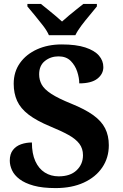

<svg xmlns="http://www.w3.org/2000/svg" viewBox="-20 -951 626 981"><path d="M264 10Q197 10 152 -2.5Q107 -15 80 -35.5Q53 -56 41.5 -81Q30 -106 30 -130Q30 -164 46 -184.5Q62 -205 88 -214Q114 -223 143 -223Q143 -166 160.5 -127.5Q178 -89 209 -69.5Q240 -50 280 -50Q339 -50 371.5 -81Q404 -112 404 -158Q404 -192 385.5 -216.5Q367 -241 330 -261.5Q293 -282 237 -305Q167 -334 126 -365.5Q85 -397 67.5 -435.5Q50 -474 50 -523Q50 -584 82 -629Q114 -674 169.5 -699Q225 -724 295 -724Q369 -724 416 -708.5Q463 -693 485.5 -667Q508 -641 508 -608Q508 -573 477.5 -549Q447 -525 385 -525Q385 -553 374.5 -585Q364 -617 341 -640Q318 -663 279 -663Q239 -663 209.5 -639.5Q180 -616 180 -571Q180 -543 193 -519Q206 -495 242 -471.5Q278 -448 345 -421Q414 -393 456 -363Q498 -333 517 -295.5Q536 -258 536 -209Q536 -145 502.5 -95.5Q469 -46 408 -18Q347 10 264 10ZM230 -771Q220 -794 199.5 -820.5Q179 -847 157.5 -873Q136 -899 120 -918V-931H189Q203 -920 222.5 -904Q242 -888 262 -871.5Q282 -855 297 -841Q312 -855 332 -871.5Q352 -888 372 -904Q392 -920 406 -931H475V-918Q460 -899 438 -873Q416 -847 396 -820.5Q376 -794 365 -771Z"/></svg>

Font: Noto Serif Kannada
Style: Bold
Weight: 700
Version: Version 2.003